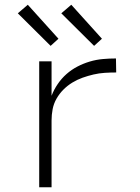

<svg xmlns="http://www.w3.org/2000/svg" viewBox="-20 -788 590 808"><path d="M145 0V-530H197V-385Q207 -411 223 -434.5Q239 -458 260 -476.5Q281 -495 306 -508Q331 -521 358 -529Q385 -537 412.5 -539.5Q440 -542 468 -542L469 -483Q445 -483 421 -481.5Q397 -480 373.5 -474.5Q350 -469 327.5 -461Q305 -453 284.5 -440.5Q264 -428 247 -411Q230 -394 218 -373Q206 -352 201.5 -328.5Q197 -305 197 -281V0ZM376 -595 238 -732 280 -768 409 -625ZM193 -595 55 -732 97 -768 226 -625Z"/></svg>

Font: Lode Dark
Style: Regular
Weight: 400
Monospace: yes
Designer: Belleve Invis
Foundry: Belleve Invis
Version: Version 29.2.0; ttfautohint (v1.8.3)